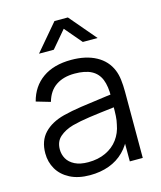

<svg xmlns="http://www.w3.org/2000/svg" viewBox="-115 -843 787 941"><g transform="rotate(-15 278.0 -372.5)"><path d="M136.7 -625 251.3 -760H319.3L434 -625H359L285.3 -711.7L211.7 -625ZM224.7 15Q165.7 15 123.9 -6.6Q82.2 -28.2 61.1 -64.5Q40 -100.8 40 -145Q40 -208.7 76.5 -247Q113 -285.3 177.3 -302Q219.7 -312.7 268.7 -319.9Q317.7 -327.2 402 -338.2Q415.3 -339.8 427.4 -341.2Q439.5 -342.7 449.7 -344.3L423.3 -328.7Q424.3 -382.8 410.5 -417.3Q396.7 -451.8 364.7 -468.8Q332.7 -485.7 279.3 -485.7Q222.5 -485.7 184.7 -460.2Q146.8 -434.7 132 -381.7L60.3 -402.7Q79.3 -475.7 135.7 -515.3Q192 -555 280.7 -555Q355.2 -555 406.8 -527.1Q458.3 -499.2 479.7 -447Q488.8 -425 492.2 -397.1Q495.7 -369.2 495.7 -335.3V0H430V-135.7L449 -127.3Q430.3 -81.3 398.3 -49.3Q366.3 -17.3 322.4 -1.2Q278.5 15 224.7 15ZM233 -48.7Q283.2 -48.7 321.8 -66.8Q360.5 -84.8 384.2 -117Q408 -149.2 415.3 -190.7Q420.2 -210.3 421.4 -232.8Q422.7 -255.2 422.7 -285.5V-294.7L450.7 -280L417 -275.7Q344.3 -267.3 295 -260.3Q245.7 -253.3 207 -243Q166.2 -231.3 139.9 -208.2Q113.7 -185.2 113.7 -145Q113.7 -119.8 125.9 -97.9Q138.2 -76 165 -62.3Q191.8 -48.7 233 -48.7Z"/></g></svg>

Font: Hauora
Style: Regular
Weight: 400
Designer: Wayne Shih
Foundry: WCYS
Version: Version 1.001